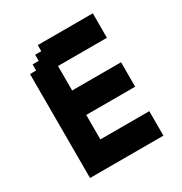

<svg xmlns="http://www.w3.org/2000/svg" viewBox="-142 -688 751 793"><g transform="rotate(-30 233.5 -291.5)"><path d="M411 -466.7V-583.3H148.5V-554.2H119.3V-525H90.2V-495.8H61V0H411V-116.7H177.7V-233.4H411V-350H177.7V-466.7Z"/></g></svg>

Font: Stepalange Short
Style: Regular
Weight: 400
Designer: Szymon Furjan
Version: Version 1.001;Fontself Maker 3.5.8